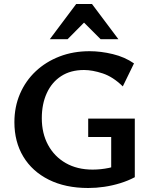

<svg xmlns="http://www.w3.org/2000/svg" viewBox="-20 -927 762 960"><path d="M421 13Q307 13 224 -28.5Q141 -70 96.5 -144Q52 -218 52 -316Q52 -393 80 -458Q108 -523 158.5 -570.5Q209 -618 277.5 -644.5Q346 -671 428 -671Q484 -671 544 -656.5Q604 -642 650 -610L594 -495Q545 -543 493.5 -560Q442 -577 400 -577Q333 -577 286 -546.5Q239 -516 214 -461.5Q189 -407 189 -336Q189 -260 220.5 -202Q252 -144 309 -111.5Q366 -79 443 -79Q484 -79 525 -87.5Q566 -96 601 -117L536 -42V-242H421V-334H654V-41Q620 -23 581 -11Q542 1 501.5 7Q461 13 421 13ZM483 -731 382 -832 361 -907H440L572 -731ZM229 -731 361 -907H440L420 -834L318 -731Z"/></svg>

Font: Ysabeau Office
Style: Bold
Weight: 700
Designer: Christian Thalmann (Catharsis Fonts)
Version: Version 2.001;gftools[0.9.30]; featfreeze: tnum,lnum,ss02